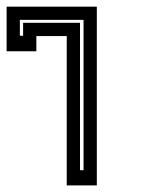

<svg xmlns="http://www.w3.org/2000/svg" viewBox="-20 -857 432 580"><path d="M272.5 -836.9Q272.5 -836.9 272.5 -807.6Q272.5 -777.3 272.5 -748Q272.5 -748 272.5 -674.8Q272.5 -602.5 272.5 -510.7Q272.5 -460.9 272.5 -411.1Q272.5 -361.3 272.5 -320.3Q272.5 -314.5 272.5 -308.6Q272.5 -302.7 272.5 -296.9Q272.5 -296.9 258.8 -296.9Q252 -296.9 242.2 -296.9Q211.9 -296.9 181.6 -296.9Q181.6 -296.9 181.6 -370.1Q181.6 -442.4 181.6 -534.2Q181.6 -585 181.6 -633.8Q181.6 -683.6 181.6 -724.6Q181.6 -730.5 181.6 -736.3Q181.6 -742.2 181.6 -748Q181.6 -748 151.4 -748Q121.1 -748 89.8 -748Q89.8 -748 89.8 -732.4Q89.8 -717.8 89.8 -702.1Q89.8 -702.1 59.6 -702.1Q30.3 -702.1 0 -702.1Q0 -702.1 0 -709Q0 -711.9 0 -717.8Q0 -732.4 0 -748Q0 -748 0 -752Q0 -755.9 0 -762.7Q0 -777.3 0 -792Q0 -792 0 -806.6Q0 -822.3 0 -836.9Q0 -836.9 29.3 -836.9Q58.6 -836.9 95.7 -836.9Q116.2 -836.9 135.7 -836.9Q156.2 -836.9 172.9 -836.9Q174.8 -836.9 177.7 -836.9Q179.7 -836.9 181.6 -836.9Q181.6 -836.9 211.9 -836.9Q242.2 -836.9 272.5 -836.9ZM232.4 -796.9Q232.4 -796.9 230.5 -796.9Q228.5 -796.9 226.6 -796.9Q226.6 -796.9 197.3 -796.9Q168 -796.9 130.9 -796.9Q110.4 -796.9 90.8 -796.9Q71.3 -796.9 54.7 -796.9Q51.8 -796.9 49.8 -796.9Q46.9 -796.9 44.9 -796.9Q44.9 -796.9 43 -796.9Q42 -796.9 40 -796.9Q40 -796.9 40 -789.1Q40 -786.1 40 -781.2Q40 -764.6 40 -749Q40 -749 43 -749Q46.9 -749 49.8 -749Q49.8 -749 49.8 -761.7Q49.8 -775.4 49.8 -788.1Q49.8 -788.1 77.1 -788.1Q105.5 -788.1 140.6 -788.1Q159.2 -788.1 177.7 -788.1Q197.3 -788.1 212.9 -788.1Q214.8 -788.1 217.8 -788.1Q219.7 -788.1 221.7 -788.1Q221.7 -788.1 221.7 -715.8Q221.7 -644.5 221.7 -553.7Q221.7 -503.9 221.7 -455.1Q221.7 -406.2 221.7 -366.2Q221.7 -360.4 221.7 -354.5Q221.7 -348.6 221.7 -342.8Q221.7 -342.8 223.6 -342.8Q224.6 -342.8 225.6 -342.8Q228.5 -342.8 232.4 -342.8Q232.4 -342.8 232.4 -416Q232.4 -489.3 232.4 -582Q232.4 -631.8 232.4 -681.6Q232.4 -731.4 232.4 -773.4Q232.4 -779.3 232.4 -785.2Q232.4 -791 232.4 -796.9Z"/></svg>

Font: Reach
Style: Inline
Weight: 400
Designer: Billy Harris
Version: Version 1.0